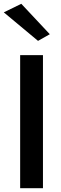

<svg xmlns="http://www.w3.org/2000/svg" viewBox="-28 -990 323 1010"><path d="M-8 -925 84 -970 234 -810 172 -775ZM78 -700H198V0H78Z"/></svg>

Font: Jost* Medium
Style: Regular
Weight: 500
Version: Version 3.7